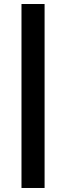

<svg xmlns="http://www.w3.org/2000/svg" viewBox="-20 -825 329 956"><path d="M87 -805V111H202V-805Z"/></svg>

Font: Juman SemiBold
Style: Regular
Weight: 600
Designer: Bandar Raffah (Arabic) Julieta Ulanovsky (Latin)
Foundry: Caramella
Version: Version 5.022;PS 005.022;hotconv 1.0.88;makeotf.lib2.5.64775